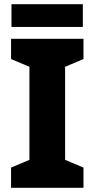

<svg xmlns="http://www.w3.org/2000/svg" viewBox="-20 -900 453 920"><path d="M380 0H33V-97L121 -134V-580L33 -617V-714H380V-617L292 -580V-134L380 -97ZM377 -880V-771H35V-880Z"/></svg>

Font: Noto Sans Thai ExtraBold
Style: Regular
Weight: 800
Version: Version 2.001